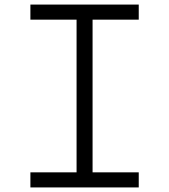

<svg xmlns="http://www.w3.org/2000/svg" viewBox="-20 -820 740 840"><path d="M113 0V-66H315V-734H113V-800H587V-734H385V-66H587V0Z"/></svg>

Font: Martian Mono SemiExpanded ExtraLight
Style: Regular
Weight: 250
Monospace: yes
Version: Version 0.930